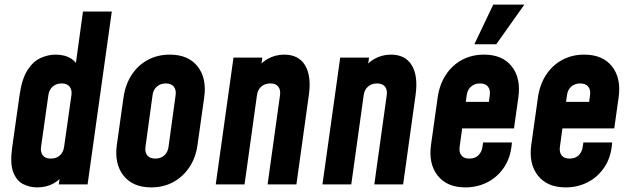

<svg xmlns="http://www.w3.org/2000/svg" viewBox="-20 -800 2731 833"><path d="M141 13Q108.5 13 80 -1.5Q51.5 -16 37.2 -53.8Q23 -91.5 33 -162L65 -388Q75 -458.5 99.8 -496.5Q124.5 -534.5 156.8 -548.8Q189 -563 221 -563Q262.5 -563 289.2 -545.2Q316 -527.5 327 -495L301 -466L340 -750H465L360 0H235L247 -84L265 -55Q245 -23 213.8 -5Q182.5 13 141 13ZM200.5 -112Q225.5 -112 240.2 -126.2Q255 -140.5 258 -162L290 -388Q293 -410 282 -424Q271 -438 247 -438Q225 -438 209.2 -424.8Q193.5 -411.5 190 -388L158 -162Q155 -140.5 165.5 -126.2Q176 -112 200.5 -112Z M636 13Q556.5 13 516 -38Q475.5 -89 487 -172L516 -378Q524 -433.5 551.2 -475.2Q578.5 -517 621 -540Q663.5 -563 717 -563Q796.5 -563 837 -512.2Q877.5 -461.5 866 -378L837 -172Q829.5 -116.5 802 -75Q774.5 -33.5 732 -10.2Q689.5 13 636 13ZM654 -112Q677.5 -112 692.8 -125.8Q708 -139.5 711 -162L742 -388Q745 -410.5 734 -424.2Q723 -438 699 -438Q676 -438 660.5 -424.2Q645 -410.5 642 -388L611 -162Q608 -139.5 619 -125.8Q630 -112 654 -112Z M916 0 993 -550H1118L1106 -463L1086 -488Q1108 -525.5 1141 -544.2Q1174 -563 1213 -563Q1275.5 -563 1303.5 -516.8Q1331.5 -470.5 1320 -388L1266 0H1141L1195 -388Q1198 -410.5 1187.2 -424.2Q1176.5 -438 1153 -438Q1129 -438 1113.5 -424.2Q1098 -410.5 1095 -388L1041 0Z M1379 0 1456 -550H1581L1569 -463L1549 -488Q1571 -525.5 1604 -544.2Q1637 -563 1676 -563Q1738.5 -563 1766.5 -516.8Q1794.5 -470.5 1783 -388L1729 0H1604L1658 -388Q1661 -410.5 1650.2 -424.2Q1639.5 -438 1616 -438Q1592 -438 1576.5 -424.2Q1561 -410.5 1558 -388L1504 0Z M1999 13Q1919.5 13 1879 -38Q1838.5 -89 1850 -172L1879 -378Q1887 -433.5 1914.2 -475.2Q1941.5 -517 1984 -540Q2026.5 -563 2080 -563Q2159.5 -563 2200 -512.2Q2240.5 -461.5 2229 -378L2210 -243H1969L1985 -358H2101L2105 -388Q2108 -410.5 2097 -424.2Q2086 -438 2062 -438Q2039 -438 2023.5 -424.2Q2008 -410.5 2005 -388L1974 -162Q1971 -139.5 1981.8 -125.8Q1992.5 -112 2016.5 -112Q2041.5 -112 2055.8 -126.5Q2070 -141 2073 -162L2076 -182H2201L2200 -172Q2194.5 -114.5 2166.2 -73Q2138 -31.5 2094.5 -9.2Q2051 13 1999 13ZM2038 -608 2120 -780H2255L2133 -608Z M2434 13Q2354.5 13 2314 -38Q2273.5 -89 2285 -172L2314 -378Q2322 -433.5 2349.2 -475.2Q2376.5 -517 2419 -540Q2461.5 -563 2515 -563Q2594.5 -563 2635 -512.2Q2675.5 -461.5 2664 -378L2645 -243H2404L2420 -358H2536L2540 -388Q2543 -410.5 2532 -424.2Q2521 -438 2497 -438Q2474 -438 2458.5 -424.2Q2443 -410.5 2440 -388L2409 -162Q2406 -139.5 2416.8 -125.8Q2427.5 -112 2451.5 -112Q2476.5 -112 2490.8 -126.5Q2505 -141 2508 -162L2511 -182H2636L2635 -172Q2629.5 -114.5 2601.2 -73Q2573 -31.5 2529.5 -9.2Q2486 13 2434 13Z"/></svg>

Font: Mohave Light
Style: Bold Italic
Weight: 700
Italic angle: -8°
Version: Version 2.003